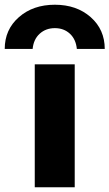

<svg xmlns="http://www.w3.org/2000/svg" viewBox="-57 -792 463 812"><path d="M386 -585H268Q264 -626 238.5 -649.5Q213 -673 175 -673Q137 -673 111 -649.5Q85 -626 81 -585H-37Q-37 -667 23 -719.5Q83 -772 175 -772Q267 -772 326.5 -719.5Q386 -667 386 -585ZM90 0V-520H259V0Z"/></svg>

Font: M PLUS 1p ExtraBold
Style: Regular
Weight: 800
Version: Version 1.062